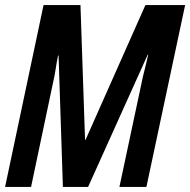

<svg xmlns="http://www.w3.org/2000/svg" viewBox="-21 -734 747 754"><path d="M-1 0 150 -714H295L313 -185H315L550 -714H706L554 0H448L540 -432Q545 -453 550.5 -474.5Q556 -496 561 -519H559L325 0H226L209 -516H207Q201 -486 197 -459.5Q193 -433 187 -408L101 0Z"/></svg>

Font: Noto Sans ExtraCondensed SemiBold
Style: Italic
Weight: 600
Width: 2
Italic angle: -12°
Designer: Monotype Design Team
Foundry: Monotype Imaging Inc.
Version: Version 2.013; ttfautohint (v1.8.4.7-5d5b)